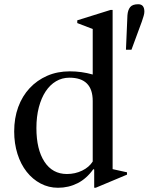

<svg xmlns="http://www.w3.org/2000/svg" viewBox="-20 -877 702 907"><path d="M254 10C287.3 10 318.2 2.8 346.5 -11.5C374.8 -25.8 399.7 -48 421 -78L425 -76V10H432L580 -52V-63L512 -78V-830H502L345 -781V-768L418 -740V-525C382.7 -535 346.7 -540 310 -540C270.7 -540 235 -533 203 -519C171 -505 143.3 -485.5 120 -460.5C96.7 -435.5 78.7 -405.7 66 -371C53.3 -336.3 47 -298 47 -256C47 -218 52.2 -182.7 62.5 -150C72.8 -117.3 87.3 -89.2 106 -65.5C124.7 -41.8 146.7 -23.3 172 -10C197.3 3.3 224.7 10 254 10ZM296 -55C250.7 -55 215.3 -74.3 190 -113C164.7 -151.7 152 -204.7 152 -272C152 -308 155.8 -340.7 163.5 -370C171.2 -399.3 181.8 -424.3 195.5 -445C209.2 -465.7 225.5 -481.7 244.5 -493C263.5 -504.3 284.7 -510 308 -510C381.3 -510 418 -473.3 418 -400V-114C406.7 -96 390 -81.7 368 -71C346 -60.3 322 -55 296 -55ZM575 -642H601L650 -775C653.3 -785 656.2 -793.8 658.5 -801.5C660.8 -809.2 662 -816 662 -822C662 -845.3 652.3 -857 633 -857C615 -857 602.3 -852.5 595 -843.5C587.7 -834.5 583.3 -821.7 582 -805Z"/></svg>

Font: Libre Caslon Text
Style: Regular
Weight: 400
Designer: Pablo Impallari, Rodrigo Fuenzalida
Foundry: Pablo Impallari, Rodrigo Fuenzalida
Version: Version 1.000; ttfautohint (v0.93) -l 8 -r 50 -G 200 -x 14 -